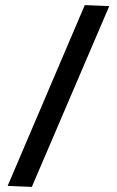

<svg xmlns="http://www.w3.org/2000/svg" viewBox="-20 -730 459 754"><path d="M313 -710 10 0 105 4 409 -706Z"/></svg>

Font: Catamaran Thin Medium
Style: Regular
Weight: 500
Version: Version 2.000